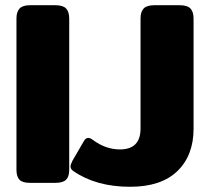

<svg xmlns="http://www.w3.org/2000/svg" viewBox="-20 -700 805 735"><path d="M43 -50V-629Q43 -655 55 -667.5Q67 -680 95 -680H192Q221 -680 233 -667.5Q245 -655 245 -629V-50Q245 -24 233 -12Q221 0 192 0H95Q66 0 54.5 -12Q43 -24 43 -50ZM261 -45Q250 -52 250 -63Q250 -70 257 -84L300 -158Q307 -172 318 -172Q326 -172 336 -164Q385 -128 439 -128Q518 -128 518 -208V-629Q518 -655 530 -667.5Q542 -680 571 -680H668Q697 -680 709 -667.5Q721 -655 721 -629V-207Q721 -105 659 -45Q597 15 478 15Q348 15 261 -45Z"/></svg>

Font: Mitr SemiBold
Style: Regular
Weight: 600
Designer: Thanarat Vachiruckul
Foundry: Cadson Demak
Version: Version 1.003